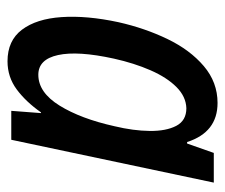

<svg xmlns="http://www.w3.org/2000/svg" viewBox="-64 -525 599 511"><g transform="rotate(90 235.5 -269.5)"><path d="M143 10Q88 10 59 -28.5Q30 -67 25.5 -134Q21 -201 39 -285Q55 -356 84 -416Q113 -476 156 -512.5Q199 -549 254 -549Q332 -549 358 -468H362L387 -539H466L352 0H275L281 -79H279Q251 -39 218 -14.5Q185 10 143 10ZM179 -72Q226 -72 261 -128.5Q296 -185 316 -275Q328 -325 328.5 -368.5Q329 -412 315 -439Q301 -466 268 -466Q237 -465 211.5 -439.5Q186 -414 167 -370.5Q148 -327 136 -273Q115 -177 126.5 -124.5Q138 -72 179 -72Z"/></g></svg>

Font: Noto Sans Condensed Medium
Style: Italic
Weight: 500
Width: 3
Italic angle: -12°
Designer: Monotype Design Team
Foundry: Monotype Imaging Inc.
Version: Version 2.013; ttfautohint (v1.8.4.7-5d5b)